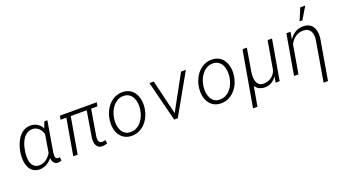

<svg xmlns="http://www.w3.org/2000/svg" viewBox="-68 -1470 4245 2372"><g transform="rotate(-20 2054.0 -284.0)"><path d="M507.3 -528.3 439.5 -128.4Q438.5 -118.2 437.5 -104Q436.5 -89.8 438.7 -76.7Q440.9 -63.5 448 -54Q455.1 -44.4 470.2 -43.9Q477.1 -43.5 483.4 -44.7Q489.7 -45.9 496.6 -46.9L500.5 -1Q489.7 3.4 479.2 6.3Q468.8 9.3 456.5 9.3Q437 9.3 422.9 2.4Q408.7 -4.4 399.4 -16.4Q390.1 -28.3 385.5 -44.2Q380.9 -60.1 380.4 -78.1Q363.8 -58.1 345 -41.5Q326.2 -24.9 304.4 -13.2Q282.7 -1.5 258.5 4.9Q234.4 11.2 207.5 10.3Q173.3 9.3 147.9 -2.7Q122.6 -14.6 104.7 -33.9Q86.9 -53.2 75.7 -78.9Q64.5 -104.5 59.1 -132.8Q53.7 -161.1 53 -190.7Q52.2 -220.2 55.7 -248L57.1 -258.8Q61.5 -290 70.3 -323.2Q79.1 -356.4 92.5 -387.7Q106 -418.9 124.8 -446.8Q143.6 -474.6 168 -495.4Q192.4 -516.1 223.1 -527.8Q253.9 -539.6 291 -538.6Q339.4 -537.6 377.4 -513.4Q415.5 -489.3 436 -445.8L467.3 -528.3ZM115.2 -246.6Q112.3 -226.1 111.8 -202.6Q111.3 -179.2 114 -156.5Q116.7 -133.8 123.8 -112.8Q130.9 -91.8 143.6 -75.7Q156.2 -59.6 175.3 -49.6Q194.3 -39.6 221.2 -38.6Q248 -37.6 271.7 -45.7Q295.4 -53.7 315.7 -67.9Q335.9 -82 352.8 -101.1Q369.6 -120.1 383.3 -142.1L422.4 -377.4Q416 -399.9 405 -419.7Q394 -439.5 378.4 -454.6Q362.8 -469.7 342.8 -478.8Q322.8 -487.8 298.3 -488.8Q268.1 -489.7 243.7 -479.7Q219.2 -469.7 200.2 -452.1Q181.2 -434.6 167 -411.1Q152.8 -387.7 142.8 -361.6Q132.8 -335.4 126.5 -308.3Q120.1 -281.2 116.7 -256.8Z M1147.5 -478H1064.5L1006.3 -130.9Q1004.9 -117.2 1005.1 -102.3Q1005.4 -87.4 1009.5 -75Q1013.7 -62.5 1023.2 -54.2Q1032.7 -45.9 1050.3 -45.4Q1062 -44.9 1073.7 -47.6Q1085.4 -50.3 1096.7 -52.7L1104 -7.8Q1072.3 6.3 1037.6 5.9Q1007.3 5.4 989 -7.1Q970.7 -19.5 960.9 -39.3Q951.2 -59.1 949 -83.7Q946.8 -108.4 949.2 -133.8L1006.3 -478H796.4L713.4 0H655.8L738.8 -478H662.6L671.9 -528.3H1156.2Z M1231.9 -268.6Q1236.3 -303.2 1247.6 -336.9Q1258.8 -370.6 1275.9 -400.9Q1293 -431.2 1316.2 -456.8Q1339.4 -482.4 1367.7 -500.7Q1396 -519 1429.2 -529.1Q1462.4 -539.1 1500.5 -538.1Q1536.6 -537.1 1565.7 -526.1Q1594.7 -515.1 1616.9 -496.6Q1639.2 -478 1654.5 -452.6Q1669.9 -427.2 1678.7 -398.2Q1687.5 -369.1 1690.2 -337.4Q1692.9 -305.7 1689.5 -273.4L1687.5 -256.8Q1680.7 -204.6 1658.9 -156Q1637.2 -107.4 1602.8 -70.1Q1568.4 -32.7 1521.7 -10.7Q1475.1 11.2 1418.9 9.8Q1365.2 8.3 1326.9 -14.6Q1288.6 -37.6 1265.4 -74.5Q1242.2 -111.3 1233.4 -158Q1224.6 -204.6 1230 -252.4ZM1288.1 -252Q1284.2 -216.3 1288.6 -179.2Q1293 -142.1 1308.6 -111.3Q1324.2 -80.6 1351.8 -60.5Q1379.4 -40.5 1421.9 -39.1Q1466.8 -37.6 1502.9 -56.6Q1539.1 -75.7 1565.4 -106.9Q1591.8 -138.2 1607.9 -177.7Q1624 -217.3 1629.9 -257.3L1631.8 -272.9Q1635.7 -308.6 1631.3 -346.2Q1627 -383.8 1611.3 -415Q1595.7 -446.3 1567.9 -466.8Q1540 -487.3 1497.6 -488.8Q1452.1 -490.2 1416.3 -470.7Q1380.4 -451.2 1354 -419.7Q1327.6 -388.2 1311.5 -348.1Q1295.4 -308.1 1290 -268.6Z M2014.2 -79.1V-68.4L2019 -79.1L2265.1 -528.3H2328.1L2029.8 0H1982.4L1849.1 -528.3H1905.8Z M2405.8 -268.6Q2410.2 -303.2 2421.4 -336.9Q2432.6 -370.6 2449.7 -400.9Q2466.8 -431.2 2490 -456.8Q2513.2 -482.4 2541.5 -500.7Q2569.8 -519 2603 -529.1Q2636.2 -539.1 2674.3 -538.1Q2710.4 -537.1 2739.5 -526.1Q2768.6 -515.1 2790.8 -496.6Q2813 -478 2828.4 -452.6Q2843.8 -427.2 2852.5 -398.2Q2861.3 -369.1 2864 -337.4Q2866.7 -305.7 2863.3 -273.4L2861.3 -256.8Q2854.5 -204.6 2832.8 -156Q2811 -107.4 2776.6 -70.1Q2742.2 -32.7 2695.6 -10.7Q2648.9 11.2 2592.8 9.8Q2539.1 8.3 2500.7 -14.6Q2462.4 -37.6 2439.2 -74.5Q2416 -111.3 2407.2 -158Q2398.4 -204.6 2403.8 -252.4ZM2461.9 -252Q2458 -216.3 2462.4 -179.2Q2466.8 -142.1 2482.4 -111.3Q2498 -80.6 2525.6 -60.5Q2553.2 -40.5 2595.7 -39.1Q2640.6 -37.6 2676.8 -56.6Q2712.9 -75.7 2739.3 -106.9Q2765.6 -138.2 2781.7 -177.7Q2797.9 -217.3 2803.7 -257.3L2805.7 -272.9Q2809.6 -308.6 2805.2 -346.2Q2800.8 -383.8 2785.2 -415Q2769.5 -446.3 2741.7 -466.8Q2713.9 -487.3 2671.4 -488.8Q2626 -490.2 2590.1 -470.7Q2554.2 -451.2 2527.8 -419.7Q2501.5 -388.2 2485.4 -348.1Q2469.2 -308.1 2463.9 -268.6Z M3129.9 -528.3 3078.1 -218.3Q3074.7 -190.4 3075.2 -159.7Q3075.7 -128.9 3084.5 -102.5Q3093.3 -76.2 3113.3 -58.6Q3133.3 -41 3168.9 -39.6Q3198.2 -38.6 3225.6 -46.6Q3252.9 -54.7 3275.6 -70.3Q3298.3 -85.9 3314.9 -108.6Q3331.5 -131.3 3339.4 -160.2L3402.8 -528.3H3460.9L3369.1 0H3315.9L3330.1 -79.1Q3301.8 -37.1 3262 -13.2Q3222.2 10.7 3170.4 9.8Q3133.3 8.8 3101.3 -6.6Q3069.3 -22 3049.3 -53.7L3002.9 203.1H2945.3L3072.8 -528.3Z M3704.1 -528.3 3687 -432.1Q3719.7 -481.4 3766.6 -510.3Q3813.5 -539.1 3874.5 -538.1Q3919.9 -537.1 3950.2 -520.3Q3980.5 -503.4 3998 -475.3Q4015.6 -447.3 4021.2 -410.4Q4026.9 -373.5 4022.5 -332.5L3931.2 202.6H3873L3964.4 -332.5Q3967.8 -362.8 3964.6 -390.6Q3961.4 -418.5 3949.2 -439.7Q3937 -460.9 3915 -474.1Q3893.1 -487.3 3858.9 -488.3Q3828.1 -488.8 3801.5 -480.7Q3774.9 -472.7 3752.7 -457.5Q3730.5 -442.4 3712.4 -420.9Q3694.3 -399.4 3680.7 -373.5L3616.2 0H3558.1L3649.9 -528.3ZM3920.4 -770.5H3986.3L3890.1 -610.4H3853.5Z"/></g></svg>

Font: Roboto Mono Light
Style: Italic
Weight: 300
Designer: Google
Version: Version 2.000985; 2015; ttfautohint (v1.3)